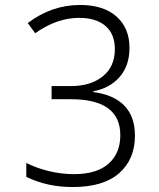

<svg xmlns="http://www.w3.org/2000/svg" viewBox="-20 -744 640 774"><path d="M86 -31V-87Q128 -66 178 -54Q228 -42 278 -42Q370 -42 417.5 -84Q465 -126 465 -199Q465 -344 266 -344H188V-397H266Q345 -397 394 -436Q443 -475 443 -546Q443 -607 405 -639.5Q367 -672 299 -672Q209 -672 122 -610L92 -651Q188 -724 303 -724Q397 -724 449.5 -677.5Q502 -631 502 -551Q502 -479 462 -433.5Q422 -388 356 -376V-373Q439 -362 481.5 -318Q524 -274 524 -197Q524 -102 460.5 -46Q397 10 273 10Q170 10 86 -31Z"/></svg>

Font: Noto Sans Mono UI Light
Style: Regular
Weight: 300
Monospace: yes
Designer: Monotype Design team
Foundry: Monotype Imaging Inc.
Version: Version 1.000